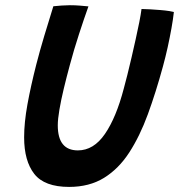

<svg xmlns="http://www.w3.org/2000/svg" viewBox="-20 -699 686 736"><path d="M245 17.5Q150.5 17.5 111.5 -32.2Q72.5 -82 72.5 -172.5Q72.5 -229 85.2 -299Q98 -369 119 -451.5Q132.5 -504 149.5 -560.8Q166.5 -617.5 184.5 -675Q200 -676.5 216.5 -677.8Q233 -679 247.5 -679Q267.5 -679 286.2 -677.5Q305 -676 319 -674.5Q302 -627 282.8 -568Q263.5 -509 247.5 -449Q235 -403 224.5 -359.2Q214 -315.5 207.8 -279Q201.5 -242.5 201.5 -218.5Q201.5 -122.5 278.5 -122.5Q339 -122.5 382.2 -185.5Q425.5 -248.5 454.5 -359.5Q460.5 -381 468.2 -412Q476 -443 484.2 -478.5Q492.5 -514 500.2 -549Q508 -584 514 -614.2Q520 -644.5 522.5 -664.5Q537.5 -664.5 556.8 -663.2Q576 -662 594.8 -660.5Q613.5 -659 627.5 -656.8Q641.5 -654.5 646.5 -653Q643.5 -625 637.2 -590.2Q631 -555.5 622.8 -518Q614.5 -480.5 604.5 -444Q577.5 -345 546.8 -261Q516 -177 475.5 -114.5Q435 -52 378.8 -17.2Q322.5 17.5 245 17.5Z"/></svg>

Font: Grandstander Thin Medium
Style: Italic
Weight: 500
Italic angle: -15°
Version: Version 1.200